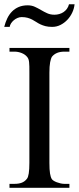

<svg xmlns="http://www.w3.org/2000/svg" viewBox="-20 -889 373 909"><path d="M24.9 0V-18.6H48.8Q69.3 -18.6 83.5 -24.2Q97.7 -29.8 107.4 -42.5Q119.1 -56.2 119.1 -117.7V-545.4Q119.1 -562.5 118.9 -574.5Q118.7 -586.4 117.7 -595Q116.7 -603.5 114.5 -609.4Q112.3 -615.2 108.4 -619.6Q99.1 -631.3 82.5 -637.9Q65.9 -644.5 48.8 -644.5H24.9V-662.1H308.6V-644.5H284.7Q245.6 -644.5 226.1 -620.6Q220.7 -612.3 217.3 -593.8Q213.9 -575.2 213.9 -545.4V-117.7Q213.9 -85.4 216.8 -67.9Q219.7 -50.3 225.1 -41.5Q227.5 -37.6 233.9 -33.4Q240.2 -29.3 248.8 -26.1Q257.3 -22.9 266.6 -20.8Q275.9 -18.6 284.7 -18.6H308.6V0ZM333 -868.7Q331.1 -848.6 322 -829.3Q313 -810.1 298.8 -795.2Q284.7 -780.3 266.4 -771Q248 -761.7 227.1 -761.7Q209 -761.7 195.6 -765.1Q182.1 -768.6 171.4 -773.7Q160.6 -778.8 151.6 -784.9Q142.6 -791 132.6 -796.1Q122.6 -801.3 110.6 -804.7Q98.6 -808.1 82.5 -808.1Q72.8 -808.1 63 -804Q53.2 -799.8 45.4 -793.2Q37.6 -786.6 32.2 -778.3Q26.9 -770 25.9 -761.7H0Q5.4 -783.2 14.4 -802Q23.4 -820.8 36.9 -834.5Q50.3 -848.1 68.8 -856Q87.4 -863.8 110.8 -863.8Q129.9 -863.8 144.8 -856.9Q159.7 -850.1 174.1 -841.6Q188.5 -833 203.6 -826.2Q218.8 -819.3 237.8 -819.3Q249.5 -819.3 260.7 -822.5Q272 -825.7 281.2 -832Q290.5 -838.4 297.1 -847.7Q303.7 -856.9 306.6 -868.7Z"/></svg>

Font: Doulos SIL Afr
Style: Regular
Weight: 400
Designer: Walt Agee, Victor Gaultney, Peter Martin, Debbi Hosken, Becca Hirsbrunner
Foundry: SIL International
Version: Version 5.000